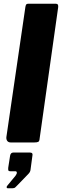

<svg xmlns="http://www.w3.org/2000/svg" viewBox="-20 -762 332 1027"><path d="M192 -21Q191 -7 185 -3.5Q179 0 163 0H38Q25 0 19 -8Q13 -16 14 -28L116 -726Q118 -736 121 -739Q124 -742 132 -742H279Q294 -742 291 -722ZM21 245Q16 245 15.5 240Q15 235 20 230L63 178Q71 167 70 160.5Q69 154 62 154H35Q27 154 25 150Q23 146 24 135L34 71Q37 54 51 54H140Q155 54 154 66L143 148Q141 159 132 168L75 227Q68 234 62.5 239.5Q57 245 47 245H21Z"/></svg>

Font: Libre Franklin Thin ExtraBold
Style: Italic
Weight: 800
Italic angle: -8°
Version: Version 2.000